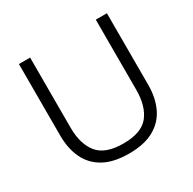

<svg xmlns="http://www.w3.org/2000/svg" viewBox="-159 -875 1050 1047"><g transform="rotate(-30 365.5 -351.0)"><path d="M366 10.5Q268.5 10.5 207.2 -23.8Q146 -58 117 -119.5Q88 -181 88 -262.5V-713H158.5V-271.5Q158.5 -169 205.2 -110.8Q252 -52.5 365.5 -52.5Q480 -52.5 526 -110.5Q572 -168.5 572 -272.5V-713H642V-262.5Q642 -181 613 -119.5Q584 -58 523 -23.8Q462 10.5 366 10.5Z"/></g></svg>

Font: Commissioner Light
Style: Regular
Weight: 300
Designer: Kostas Bartsokas
Foundry: Kostas Bartsokas
Version: Version 1.000; ttfautohint (v1.8.3)